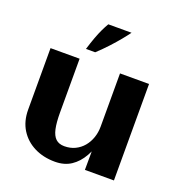

<svg xmlns="http://www.w3.org/2000/svg" viewBox="-131 -821 880 944"><g transform="rotate(20 309.0 -349.5)"><path d="M259.2 12.9Q199 12.9 151.4 -10.8Q103.8 -34.6 76.2 -78.6Q48.7 -122.7 48.7 -183.3V-504.7H200.8V-222.5Q200.8 -171.3 207.9 -138.5Q215.1 -105.7 231.8 -90.1Q248.5 -74.6 276.7 -74.6Q308.1 -74.6 333 -86.7Q357.9 -98.8 375.7 -119.9Q393.4 -141.1 402.8 -168.5Q412.2 -195.9 412.2 -226.5V-504.7H564.1V0H412.2L413.6 -265.8L439.5 -171.7Q424.8 -116.3 401.4 -74.7Q377.9 -33.1 343.1 -10.1Q308.3 12.9 259.2 12.9ZM213.7 -560.6Q224.8 -597.3 235 -624.8Q245.2 -652.3 255.3 -673.5Q265.4 -694.7 275.6 -711.9H397.1Q385.3 -695.4 364.8 -670.3Q344.3 -645.2 317.9 -616.6Q291.5 -588 261.9 -560.6Z"/></g></svg>

Font: Russolo 10pt ExtraLight
Style: Regular
Weight: 200
Designer: Micah Stupak-Hahn
Version: Version 1.000